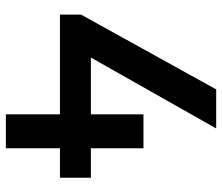

<svg xmlns="http://www.w3.org/2000/svg" viewBox="-70 -670 740 639"><g transform="rotate(90 299.5 -350.0)"><path d="M28 -180V-250L277 -700H407L171 -283H360V-458H473V-283H571V-180H473V0H360V-180Z"/></g></svg>

Font: Outfit Medium
Style: Regular
Weight: 500
Designer: Rodrigo Fuenzalida
Foundry: fragTYPE
Version: Version 1.100; ttfautohint (v1.8.4.7-5d5b);gftools[0.9.27]